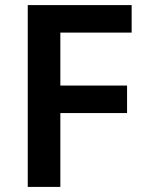

<svg xmlns="http://www.w3.org/2000/svg" viewBox="-20 -734 567 754"><path d="M217 0V-290H479V-398H217V-606H497V-714H89V0Z"/></svg>

Font: Noto Sans Lao SemiBold
Style: Regular
Weight: 600
Designer: Monotype Design Team
Foundry: Monotype Imaging Inc.
Version: Version 2.003